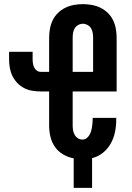

<svg xmlns="http://www.w3.org/2000/svg" viewBox="-20 -763 640 930"><path d="M426 147H337V4Q310 -1 286 -15Q262 -29 246.5 -51Q231 -73 224.5 -100Q218 -127 218 -155V-320H177Q156 -320 135.5 -323.5Q115 -327 96.5 -336.5Q78 -346 63.5 -361.5Q49 -377 40 -395.5Q31 -414 27.5 -434.5Q24 -455 24 -476V-512H138V-476Q138 -466 139.5 -456Q141 -446 145.5 -436.5Q150 -427 158.5 -421Q167 -415 177 -415H218V-580Q218 -602 222 -624Q226 -646 235.5 -665.5Q245 -685 261 -700.5Q277 -716 296.5 -725.5Q316 -735 338 -739Q360 -743 382 -743Q403 -743 425 -739Q447 -735 466.5 -725.5Q486 -716 502 -700.5Q518 -685 527.5 -665.5Q537 -646 541 -624Q545 -602 545 -580V-320H332V-155Q332 -143 334 -131.5Q336 -120 342 -109.5Q348 -99 358 -93Q368 -87 380 -87Q390 -87 398.5 -93Q407 -99 412.5 -108Q418 -117 421 -127Q424 -137 425.5 -147Q427 -157 428 -167Q429 -177 429 -187V-192H543V-182Q543 -153 537 -123.5Q531 -94 516.5 -68Q502 -42 478.5 -23Q455 -4 426 3ZM431 -415V-580Q431 -592 429 -604Q427 -616 421 -626Q415 -636 404 -642Q393 -648 382 -648Q370 -648 359 -642Q348 -636 342 -626Q336 -616 334 -604Q332 -592 332 -580V-415Z"/></svg>

Font: Iosevka Extrabold Extended
Style: Regular
Weight: 800
Width: 7
Monospace: yes
Designer: Belleve Invis
Foundry: Belleve Invis
Version: Version 32.5.0; ttfautohint (v1.8.4)